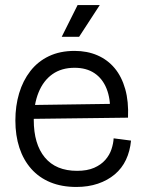

<svg xmlns="http://www.w3.org/2000/svg" viewBox="-20 -729 570 762"><path d="M283 13Q225 13 180 -5.5Q135 -24 104 -59Q73 -94 57 -142.5Q41 -191 41 -251Q41 -309 56 -359Q71 -409 100.5 -447Q130 -485 174 -506Q218 -527 276 -527Q326 -527 366.5 -509.5Q407 -492 435 -458.5Q463 -425 477 -375.5Q491 -326 488 -262L86 -257V-312L437 -317L417 -282Q419 -337 403 -377Q387 -417 355 -438.5Q323 -460 276 -460Q224 -460 188 -434.5Q152 -409 133 -362Q114 -315 114 -253Q114 -157 158 -104Q202 -51 286 -51Q326 -51 353.5 -63Q381 -75 398 -94.5Q415 -114 422.5 -137Q430 -160 431 -180L500 -171Q496 -129 480 -95Q464 -61 435.5 -37Q407 -13 368.5 0Q330 13 283 13ZM294 -583H225L288 -709H376Z"/></svg>

Font: Bricolage Grotesque 72pt Light
Style: Regular
Weight: 300
Designer: Mathieu Triay
Foundry: Atelier Triay
Version: Version 1.001;gftools[0.9.33.dev8+g029e19f]